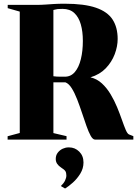

<svg xmlns="http://www.w3.org/2000/svg" viewBox="-20 -770 756 1059"><path d="M22 0V-18.5L89 -36.5V-706L22.5 -725V-743H176Q207.5 -743 230.8 -744.8Q254 -746.5 278.2 -748Q302.5 -749.5 337 -749.5Q445 -749.5 509 -727.5Q573 -705.5 601 -662.2Q629 -619 629 -555Q629 -514.5 612.8 -471.2Q596.5 -428 563.5 -393.5Q530.5 -359 479 -343.5Q515 -335 542.2 -309.8Q569.5 -284.5 590 -250.2Q610.5 -216 625.8 -179Q641 -142 652.5 -109Q664 -76 673.2 -54.2Q682.5 -32.5 691.5 -28.5L715.5 -19V0H504.5Q492 0 480.2 -21Q468.5 -42 456.8 -75.5Q445 -109 432.2 -147.5Q419.5 -186 405.5 -222Q391.5 -258 375.5 -283.5Q359.5 -309 340.5 -316Q331 -316 323 -316Q315 -316 307.5 -316Q300 -316 292 -316Q284 -316 274.5 -316V-36L347 -19V0ZM338 -347Q371 -347 393 -373Q415 -399 426 -443.8Q437 -488.5 437 -544.5Q437 -596.5 425.5 -636.2Q414 -676 389.5 -698.5Q365 -721 325 -721Q306 -721 297.8 -720Q289.5 -719 285.5 -717.5Q281.5 -716 274.5 -715V-349.5Q282 -348 294.2 -347.5Q306.5 -347 318.8 -347Q331 -347 338 -347ZM440.5 126Q440.5 159 423 187.5Q405.5 216 382 237Q358.5 258 339.5 269.5H338.5L317.5 257.5V253.5Q332 240.5 339 225.5Q346 210.5 346 198Q346 182.5 340.5 174Q335 165.5 317.5 154.5Q303.5 145.5 295.5 133.8Q287.5 122 287.5 107Q287.5 86 298.8 71.8Q310 57.5 326 50.2Q342 43 357.5 43H361Q393.5 43 417 66.2Q440.5 89.5 440.5 126Z"/></svg>

Font: Merriweather 144pt Black
Style: Regular
Weight: 900
Version: Version 2.100